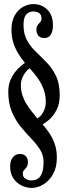

<svg xmlns="http://www.w3.org/2000/svg" viewBox="-20 -730 338 939"><path d="M135.5 189Q108 189 83.8 176.5Q59.5 164 44.5 140.8Q29.5 117.5 29.5 84.5Q29.5 56 42.8 39.5Q56 23 77 23Q96 23 106.2 33.8Q116.5 44.5 116.5 63.5Q116.5 79.5 110.2 87.5Q104 95.5 97.8 102Q91.5 108.5 91.5 119.5Q91.5 136.5 105.5 144.5Q119.5 152.5 132.5 152.5Q152 152.5 165.5 143.5Q179 134.5 186 114.2Q193 94 193 61.5Q193 28.5 175.8 1.5Q158.5 -25.5 132.8 -52.2Q107 -79 81.2 -110.5Q55.5 -142 38 -183.2Q20.5 -224.5 20.5 -281Q20.5 -312.5 30.5 -336.8Q40.5 -361 54.8 -378.8Q69 -396.5 82.2 -407.5Q95.5 -418.5 102 -422Q85.5 -442 70.2 -466.5Q55 -491 45.5 -520.5Q36 -550 36 -584Q36 -626 51.8 -654Q67.5 -682 92 -696Q116.5 -710 143 -710Q184.5 -710 211.8 -682.5Q239 -655 239 -606Q239 -578.5 228.8 -561.2Q218.5 -544 197.5 -544Q178.5 -544 168.2 -555Q158 -566 158 -584.5Q158 -599 164.2 -607.2Q170.5 -615.5 176.8 -622.2Q183 -629 183 -640Q183 -652 178 -659.2Q173 -666.5 164 -670.2Q155 -674 143.5 -674Q121.5 -674 108.2 -659Q95 -644 95 -608.5Q95 -562.5 113 -531.2Q131 -500 157.2 -475Q183.5 -450 209.8 -422.8Q236 -395.5 254 -358.2Q272 -321 272 -264Q272 -221 256.2 -191.5Q240.5 -162 220.8 -145.2Q201 -128.5 188.5 -121.5Q204.5 -103.5 220.5 -80.2Q236.5 -57 247.2 -27.2Q258 2.5 258 41.5Q258 89 239.2 122Q220.5 155 192.2 172Q164 189 135.5 189ZM162.5 -151Q178 -158 191 -181Q204 -204 204 -231.5Q204 -263 194.2 -290.8Q184.5 -318.5 166.8 -344.5Q149 -370.5 125 -396Q109 -385.5 95.5 -362.5Q82 -339.5 82 -313.5Q82 -287.5 89.5 -264.5Q97 -241.5 109.5 -221.5Q122 -201.5 136 -183.8Q150 -166 162.5 -151Z"/></svg>

Font: Imbue Thin 10pt SemiBold
Style: Regular
Weight: 600
Version: Version 1.102